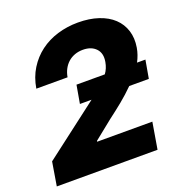

<svg xmlns="http://www.w3.org/2000/svg" viewBox="-132 -851 908 964"><g transform="rotate(-20 322.0 -368.5)"><path d="M29.1 -126.4 321 -349.4H258.9L275.9 -446.4H427.2Q436.4 -458.8 442.3 -473.2Q448.2 -487.6 451 -503.6Q459.2 -548.7 434.3 -574.6Q409.8 -600.1 365.4 -600.1Q341.6 -600.1 321.4 -592.7Q301.1 -585.2 285.9 -571.6Q270.6 -557.9 260.5 -538.9Q250.4 -519.9 246.4 -496.4H79.5Q89.1 -554.7 117 -599.4Q144.9 -644.2 185.9 -674.9Q226.9 -705.6 278.9 -721.4Q331 -737.2 388.5 -737.2Q449.9 -737.2 497.5 -721.2Q545.1 -705.3 575.8 -676.3Q606.5 -647.4 619.3 -606.9Q632.1 -566.4 623.9 -517.4Q617.9 -481.5 599.4 -446.4H644.2L627.1 -349.4H522.4Q487.9 -315 451.5 -285.3Q415.1 -255.7 376.4 -226.6L276.3 -146.3L275.2 -141.7H570.3L546.5 0H8.2Z"/></g></svg>

Font: Inter P Extra Bold
Style: Italic
Weight: 800
Italic angle: 9.39999°
Designer: Rasmus Andersson
Foundry: rsms
Version: Version 3.018;git-588b23468